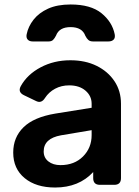

<svg xmlns="http://www.w3.org/2000/svg" viewBox="-20 -825 620 857"><path d="M226 12Q141 12 90 -30Q39 -72 39 -144Q39 -212 85 -257Q131 -302 227 -318L389 -344V-362Q389 -397 361.5 -420.5Q334 -444 289 -444Q254 -444 226 -429Q198 -414 181 -388Q165 -362 141 -374L87 -400Q58 -414 73 -441Q102 -493 161.5 -524.5Q221 -556 294 -556Q361 -556 411.5 -531Q462 -506 491 -462.5Q520 -419 520 -362V-30Q520 0 490 0H426Q396 0 396 -30V-57Q332 12 226 12ZM175 -149Q175 -121 196 -104.5Q217 -88 250 -88Q312 -88 350.5 -126.5Q389 -165 389 -222V-244L252 -221Q175 -207 175 -149ZM126 -640Q111 -640 103.5 -648.5Q96 -657 99 -672Q106 -707 130 -737.5Q154 -768 195 -786.5Q236 -805 295 -805Q385 -805 433 -766Q481 -727 492 -672Q495 -656 487 -648Q479 -640 464 -640H395Q382 -640 374.5 -646.5Q367 -653 361 -665Q347 -704 295 -704Q244 -704 230 -666Q224 -654 217 -647Q210 -640 197 -640Z"/></svg>

Font: Pitagon Sans Text
Style: Bold
Weight: 700
Designer: Travis Tran
Foundry: Pitagon
Version: Version 1.001; ttfautohint (v1.8.4.7-5d5b);gftools[0.9.26]